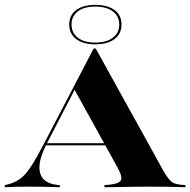

<svg xmlns="http://www.w3.org/2000/svg" viewBox="-41 -785 797 805"><path d="M157.3 -187.1Q115.3 -107.3 126.6 -61.7Q137.9 -16.1 200 -9.7L209.7 -8.9V0Q166.1 -1.6 139.1 -2Q112.1 -2.4 82.3 -2.4Q54 -2.4 31.9 -2Q9.7 -1.6 -21 0V-8.9L-1.6 -13.7Q25.8 -21.8 46.4 -37.5Q66.9 -53.2 89.9 -88.3Q112.9 -123.4 145.2 -186.3L351.6 -581.5H360.5L646 -65.3Q658.1 -45.2 667.3 -33.9Q676.6 -22.6 687.9 -17.3Q699.2 -12.1 716.9 -10.5L736.3 -8.9V0Q721 -0.8 698.8 -1.2Q676.6 -1.6 649.2 -2Q621.8 -2.4 591.9 -2.4H590.3Q560.5 -2.4 532.3 -2Q504 -1.6 478.6 -1.2Q453.2 -0.8 432.3 -0.4Q411.3 0 396.8 0V-8.9L416.9 -10.5Q456.5 -14.5 465.3 -28.2Q474.2 -41.9 451.6 -83.1L270.2 -411.3L286.3 -436.3ZM147.6 -175.8 152.4 -184.7H444.4L450 -175.8ZM358.1 -599.2Q307.3 -599.2 278.2 -621.4Q249.2 -643.5 249.2 -682.3Q249.2 -721 278.2 -742.7Q307.3 -764.5 358.9 -764.5Q410.5 -764.5 439.5 -742.7Q468.5 -721 468.5 -682.3Q468.5 -643.5 439.5 -621.4Q410.5 -599.2 358.1 -599.2ZM358.1 -606.5Q405.6 -606.5 432.3 -627Q458.9 -647.6 458.9 -682.3Q458.9 -716.9 432.3 -737.1Q405.6 -757.3 358.1 -757.3Q311.3 -757.3 285.1 -737.1Q258.9 -716.9 258.9 -682.3Q258.9 -647.6 285.1 -627Q311.3 -606.5 358.1 -606.5Z"/></svg>

Font: Playfair 144pt SemiExpanded Black
Style: Regular
Weight: 900
Width: 6
Designer: Claus Eggers Sørensen
Foundry: Claus Eggers Sørensen
Version: Version 2.203